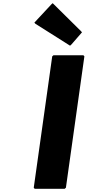

<svg xmlns="http://www.w3.org/2000/svg" viewBox="-20 -1179 550 1206"><path d="M510 -825 504 -832H316L308 -825L192 0L198 7H386L394 0ZM311 -1159 303 -1152 196 -1037 202 -1030 420 -892 428 -899 495 -976 489 -983Z"/></svg>

Font: Hussar Woodtype
Style: BlkObl
Weight: 900
Foundry: Cannot Into Space Fonts
Version: Version 1.07